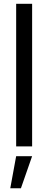

<svg xmlns="http://www.w3.org/2000/svg" viewBox="-20 -770 254 1010"><path d="M65 0V-750H149V0ZM34 220.5 65 51.5H149L90 220.5Z"/></svg>

Font: Urbanist Medium
Style: Regular
Weight: 500
Designer: Corey Hu
Foundry: Corey Hu
Version: Version 1.321; ttfautohint (v1.8.4.7-5d5b)